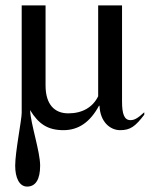

<svg xmlns="http://www.w3.org/2000/svg" viewBox="-20 -470 552 708"><path d="M430 -450H342V-115C322 -74 283 -52 232 -52C180 -52 148 -86 148 -155V-450H60V-54C60 -28 36 90 36 141C36 185 51 218 80 218C111 218 128 192 128 141C128 88 93 -13 91 -64C122 -13 156 10 214 10C269 10 312 -19 345 -80H347C349 -21 386 10 423 10C461 10 479 -4 512 -47V-56C488 -34 476 -27 461 -27C438 -27 430 -50 430 -96Z"/></svg>

Font: XITS
Style: Regular
Weight: 400
Designer: MicroPress Inc., with final additions and corrections provided by Coen Hoffman, Elsevier (retired)
Version: Version 1.302